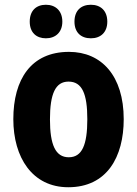

<svg xmlns="http://www.w3.org/2000/svg" viewBox="-20 -777 577 807"><path d="M105 -686C105 -640 133 -616 173 -616C213 -616 242 -641 242 -686C242 -732 213 -757 173 -757C133 -757 105 -733 105 -686ZM293 -686C293 -641 320 -616 362 -616C403 -616 431 -641 431 -686C431 -732 403 -757 362 -757C321 -757 293 -733 293 -686ZM500 -276C500 -458 407 -559 270 -559C111 -559 36 -444 36 -276C36 -115 116 10 267 10C430 10 500 -118 500 -276ZM190 -275C190 -383 213 -434 268 -434C325 -434 347 -383 347 -276C347 -168 325 -116 269 -116C213 -116 190 -169 190 -275Z"/></svg>

Font: Noto Sans Gurmukhi Condensed ExtraBold
Style: Regular
Weight: 800
Width: 3
Designer: Jelle Bosma - Monotype Design Team
Foundry: Monotype Imaging Inc.
Version: Version 2.004